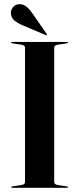

<svg xmlns="http://www.w3.org/2000/svg" viewBox="-20 -901 380 921"><path d="M240 -27Q240 -16 259.5 -13L300 -7Q306 -6 306 -3Q306 0 301 0H39Q34 0 34 -3Q34 -6 40 -7L80.5 -13Q100 -16 100 -27V-673Q100 -684 80.5 -687L40 -693Q34 -694 34 -697Q34 -700 39 -700H301Q306 -700 306 -697Q306 -694 300 -693L259.5 -687Q240 -684 240 -673ZM133.5 -839.5 203.5 -739Q206 -735.5 204.5 -733.5Q203 -731 198.5 -733L89 -779.5Q68 -788 50.5 -801.5Q33 -815 32 -839.5Q32 -853.5 42.8 -867Q53.5 -880.5 72.5 -881Q104 -882.5 133.5 -839.5Z"/></svg>

Font: Fraunces 144pt S000 SemiBold
Style: Regular
Weight: 600
Version: Version 1.000; ttfautohint (v1.8.3)